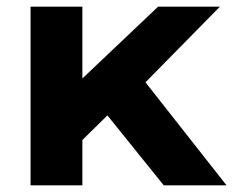

<svg xmlns="http://www.w3.org/2000/svg" viewBox="-20 -558 702 578"><path d="M201 -110 205 -300 456 -538H642L401 -293L320 -227ZM72 0V-538H228V0ZM473 0 291 -226 389 -347 662 0Z"/></svg>

Font: MOST Montserrat
Style: Bold
Weight: 700
Designer: Julieta Ulanovsky
Foundry: Julieta Ulanovsky
Version: Version 8.000;March 11, 2024;FontCreator 15.0.0.2926 64-bit